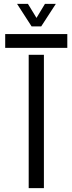

<svg xmlns="http://www.w3.org/2000/svg" viewBox="-20 -977 376 997"><path d="M7 -728.5V-800H329.5V-728.5ZM129 0V-692.5H208V0ZM144 -840 68.5 -957H125L169.5 -884L213.5 -957H270L194 -840Z"/></svg>

Font: Big Shoulders Stencil Text
Style: Regular
Weight: 400
Designer: Patric King
Foundry: XO Type Co
Version: Version 1.000